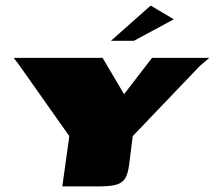

<svg xmlns="http://www.w3.org/2000/svg" viewBox="-20 -667 769 687"><path d="M203 0 228 -180 48 -435 29 -460H347L424 -330L524 -460H729L695 -431L455 -180L442 -78Q438 -44 427 -27.5Q416 -11 393.5 -5.5Q371 0 332 0ZM377 -521 519 -647 602 -598 459 -521Z"/></svg>

Font: Genos Black
Style: Italic
Weight: 900
Italic angle: -8°
Version: Version 1.010